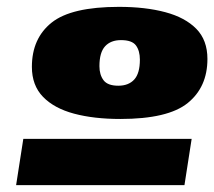

<svg xmlns="http://www.w3.org/2000/svg" viewBox="-20 -710 625 560"><path d="M327 -690Q404 -690 462 -674.5Q520 -659 552.5 -626Q585 -593 585 -538Q585 -456 527.5 -409.5Q470 -363 331 -363Q254 -363 196 -378.5Q138 -394 105.5 -427.5Q73 -461 73 -515Q73 -598 130.5 -644Q188 -690 327 -690ZM333 -593Q303 -593 286.5 -575Q270 -557 270 -517Q270 -492 282 -476Q294 -460 325 -460Q355 -460 371.5 -478Q388 -496 388 -536Q388 -562 376.5 -577.5Q365 -593 333 -593ZM27 -170 48 -305H539L518 -170Z"/></svg>

Font: Georama ExtraExtended Black
Style: Italic
Weight: 900
Width: 8
Italic angle: -9°
Designer: Jean-Baptiste Levee
Foundry: Production Type
Version: Version 1.000